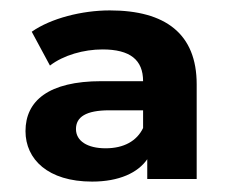

<svg xmlns="http://www.w3.org/2000/svg" viewBox="-20 -769 451 369"><path d="M255 -523C243 -498 218 -484 183 -484C148 -484 126 -498 126 -521C126 -544 145 -557 190 -557H255ZM157 -420C209 -420 245 -437 263 -463V-425H358V-607C358 -704 298 -749 191 -749C138 -749 78 -734 41 -708L76 -643C102 -663 141 -674 177 -674C230 -674 255 -654 255 -613H175C73 -613 29 -575 29 -517C29 -463 72 -420 157 -420Z"/></svg>

Font: Montserrat-Alt1
Style: Bold
Weight: 700
Designer: Differentunic
Foundry: Differentunic
Version: Version 7.222